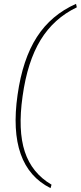

<svg xmlns="http://www.w3.org/2000/svg" viewBox="-20 -810 418 995"><path d="M374 -790 378 -772Q259 -715 190.5 -603Q122 -491 97 -311Q72 -135 108.5 -24Q145 87 247 147L242 165Q18 53 71 -318Q97 -503 171 -618Q245 -733 374 -790Z"/></svg>

Font: Ezarion Thin
Style: Italic
Weight: 250
Italic angle: -8°
Designer: Natanael Gama
Version: Version 1.001;PS 001.001;hotconv 1.0.70;makeotf.lib2.5.58329